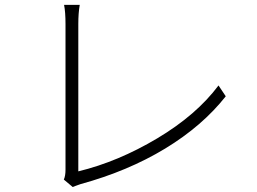

<svg xmlns="http://www.w3.org/2000/svg" viewBox="-20 -754 1040 777"><path d="M274.4 2.9 238.3 -27.3Q245.1 -42 245.1 -67.4V-656.2Q245.1 -705.1 239.3 -734.4H302.7Q296.9 -701.2 296.9 -657.2V-60.5Q458 -99.6 616.7 -194.3Q775.4 -289.1 864.3 -408.2L893.6 -364.3Q798.8 -244.1 648.4 -152.8Q498 -61.5 305.7 -8.8Q280.3 0 274.4 2.9Z"/></svg>

Font: Gen Shin Gothic Light
Style: Regular
Weight: 200
Designer: [Source Han Sans]
Ryoko NISHIZUKA  (kana & ideographs); Paul D. Hunt (Latin, Greek & Cyrillic); Wenlong ZHANG  (bopomofo
Version: Version 1.002.20150607